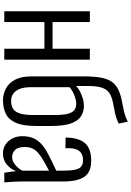

<svg xmlns="http://www.w3.org/2000/svg" viewBox="187 -1061 883 1297"><g transform="rotate(90 628.5 -412.5)"><path d="M56 0V-578H129V-326H309V-578H383V0H309V-271H129V0Z M659 9Q616 9 578 -11Q540 -31 518 -73.5Q496 -116 496 -183V-539Q496 -614 506 -660.5Q516 -707 537.5 -733Q559 -759 590 -772Q622 -787 655.5 -793Q689 -799 725.5 -807Q762 -815 802 -834L815 -773Q778 -755 741 -747.5Q704 -740 672.5 -734Q641 -728 615 -714Q588 -699 574.5 -665.5Q561 -632 561 -567V-485Q573 -498 595.5 -510Q618 -522 644 -530Q670 -538 694 -538Q736 -538 767 -517Q798 -496 814.5 -448Q831 -400 831 -317V-216Q831 -126 809.5 -78Q788 -30 750 -11Q712 8 659 9ZM665 -46Q696 -47 716 -60Q736 -73 746.5 -105.5Q757 -138 757 -197V-336Q757 -393 749.5 -425.5Q742 -458 725 -472Q708 -486 679 -486Q662 -486 641.5 -479.5Q621 -473 601.5 -463Q582 -453 569 -441V-181Q569 -132 581.5 -102.5Q594 -73 615.5 -59Q637 -45 665 -46Z M1016 9Q982 9 956 -8.5Q930 -26 915 -55.5Q900 -85 900 -120Q900 -164 913 -195Q926 -226 953 -250.5Q980 -275 1025 -298.5Q1070 -322 1133 -351V-392Q1133 -445 1127 -475.5Q1121 -506 1105.5 -519Q1090 -532 1061 -532Q1039 -532 1020.5 -523Q1002 -514 991.5 -492.5Q981 -471 981 -433V-413L909 -414Q910 -502 946.5 -544.5Q983 -587 1065 -587Q1143 -587 1174.5 -540.5Q1206 -494 1206 -396V-115Q1206 -100 1207 -76.5Q1208 -53 1209.5 -32Q1211 -11 1212 0H1147Q1144 -19 1140.5 -42.5Q1137 -66 1136 -80Q1124 -45 1093 -18Q1062 9 1016 9ZM1040 -53Q1062 -53 1079.5 -64Q1097 -75 1111 -90.5Q1125 -106 1133 -122V-302Q1091 -280 1060.5 -262Q1030 -244 1011 -227Q992 -210 982.5 -188.5Q973 -167 973 -138Q973 -92 993 -72.5Q1013 -53 1040 -53Z"/></g></svg>

Font: Oswald Light
Style: Regular
Weight: 300
Designer: Vernon Adams
Foundry: Vernon Adams
Version: Version 4.103;gftools[0.9.33.dev8+g029e19f]